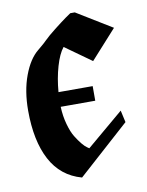

<svg xmlns="http://www.w3.org/2000/svg" viewBox="-76 -696 581 759"><g transform="rotate(-10 214.5 -317.0)"><path d="M418.9 -554.2 314.9 -439Q252.4 -483.4 209.5 -514.2Q190.4 -490.7 176.8 -443.6Q163.1 -396.5 158.7 -341.8H295.9V-283.2H157.2Q158.7 -245.1 168 -212.2Q177.2 -179.2 189.2 -159.9Q201.2 -140.6 212.6 -126.7Q224.1 -112.8 232.4 -107.4L240.2 -102.1L388.2 -227.1L398.9 -179.2L191.9 6.8Q108.9 -16.1 68.4 -92.5Q27.8 -168.9 27.8 -290.5Q27.8 -369.1 50.5 -430.2Q73.2 -491.2 108.9 -520Q110.4 -521.5 122.8 -531.7Q135.3 -542 145 -551.8Q160.6 -567.4 189.2 -589.8Q217.8 -612.3 238.3 -627L258.8 -641.1H276.9Z"/></g></svg>

Font: KJV1611
Style: Regular
Weight: 400
Version: Version 3.6.1